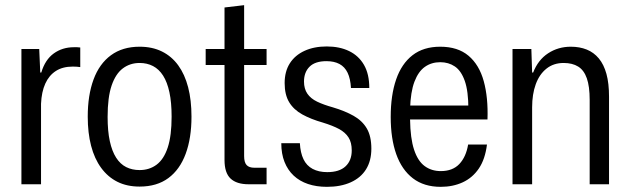

<svg xmlns="http://www.w3.org/2000/svg" viewBox="-20 -714 2437 744"><path d="M63 0V-524H132L136 -433H140Q155 -483 188.5 -507Q222 -531 266 -531Q273 -531 279 -531Q285 -531 291 -530V-454Q285 -455 277.5 -455.5Q270 -456 262 -456Q223 -456 196.5 -439Q170 -422 155.5 -390Q141 -358 139 -312V0Z M521 9Q472 9 435 -9.5Q398 -28 372 -63.5Q346 -99 333 -149Q320 -199 320 -262Q320 -345 342.5 -406Q365 -467 410 -500Q455 -533 521 -533Q570 -533 607.5 -514.5Q645 -496 670.5 -461Q696 -426 709 -376Q722 -326 722 -262Q722 -179 699.5 -118Q677 -57 632.5 -24Q588 9 521 9ZM521 -55Q559 -55 587 -76Q615 -97 630 -142.5Q645 -188 645 -262Q645 -317 636.5 -356.5Q628 -396 612 -421Q596 -446 573 -458Q550 -470 521 -470Q484 -470 456 -449Q428 -428 412.5 -382.5Q397 -337 397 -261Q397 -206 405.5 -167Q414 -128 430 -103Q446 -78 469 -66.5Q492 -55 521 -55Z M943 0Q897 0 873.5 -22Q850 -44 850 -94V-462H777V-524H850V-685L926 -694V-524H1013V-462H926V-109Q926 -85 935.5 -74.5Q945 -64 966 -64H1013V0Z M1247 10Q1206 10 1173.5 -1Q1141 -12 1118 -33.5Q1095 -55 1082.5 -86.5Q1070 -118 1070 -159H1142Q1144 -122 1156 -97Q1168 -72 1191.5 -59.5Q1215 -47 1248 -47Q1295 -47 1319 -69.5Q1343 -92 1343 -131Q1343 -162 1330.5 -181.5Q1318 -201 1294 -214Q1270 -227 1231 -239Q1185 -252 1151.5 -270.5Q1118 -289 1100.5 -318Q1083 -347 1083 -392Q1083 -437 1103 -468.5Q1123 -500 1160 -517Q1197 -534 1246 -534Q1296 -534 1333 -516Q1370 -498 1390.5 -462.5Q1411 -427 1411 -373H1340Q1338 -409 1327 -432Q1316 -455 1295.5 -466Q1275 -477 1245 -477Q1201 -477 1179.5 -455.5Q1158 -434 1158 -398Q1158 -370 1171 -351Q1184 -332 1209 -320Q1234 -308 1270 -298Q1317 -284 1350.5 -265Q1384 -246 1401.5 -216Q1419 -186 1419 -138Q1419 -91 1398.5 -58Q1378 -25 1339 -7.5Q1300 10 1247 10Z M1688 10Q1623 10 1580 -23Q1537 -56 1515.5 -116.5Q1494 -177 1494 -261Q1494 -345 1515 -406Q1536 -467 1578.5 -500Q1621 -533 1686 -533Q1754 -533 1795.5 -498Q1837 -463 1854.5 -399.5Q1872 -336 1869 -251H1569Q1570 -178 1584.5 -134Q1599 -90 1625.5 -70.5Q1652 -51 1688 -51Q1734 -51 1760 -78.5Q1786 -106 1794 -154H1867Q1860 -97 1835.5 -61Q1811 -25 1773 -7.5Q1735 10 1688 10ZM1569 -292 1561 -305H1803L1795 -291Q1795 -361 1781 -400.5Q1767 -440 1742.5 -456.5Q1718 -473 1686 -473Q1652 -473 1626.5 -455Q1601 -437 1586 -397.5Q1571 -358 1569 -292Z M1966 0V-524H2039L2042 -433H2046Q2065 -482 2104 -507.5Q2143 -533 2192 -533Q2226 -533 2253.5 -522Q2281 -511 2300.5 -487.5Q2320 -464 2330 -427.5Q2340 -391 2340 -339V0H2265V-327Q2265 -379 2254 -410.5Q2243 -442 2220.5 -456Q2198 -470 2164 -470Q2125 -470 2097.5 -448Q2070 -426 2056 -387.5Q2042 -349 2042 -298V0Z"/></svg>

Font: Mona Sans SemiCondensed
Style: Regular
Weight: 400
Width: 4
Designer: Deni Anggara
Foundry: GitHub
Version: Version 2.000